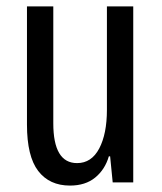

<svg xmlns="http://www.w3.org/2000/svg" viewBox="-20 -568 505 598"><path d="M198 10Q134 10 99 -35.5Q64 -81 64 -180V-548H146V-184Q146 -60 220 -60Q265 -60 289 -105.5Q313 -151 313 -226V-548H395V0H331L323 -81H319Q307 -40 276.5 -15Q246 10 198 10Z"/></svg>

Font: Noto Sans Thai ExtCond
Style: Regular
Weight: 400
Width: 2
Designer: Monotype Design Team
Foundry: Monotype Imaging Inc.
Version: Version 2.002; ttfautohint (v1.8.4.7-5d5b)